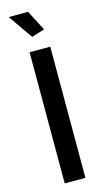

<svg xmlns="http://www.w3.org/2000/svg" viewBox="-138 -960 549 1004"><g transform="rotate(-15 136.0 -458.0)"><path d="M80 0V-710H192V0ZM22 -916H127L184 -806L114 -784Z"/></g></svg>

Font: Raleway Thin SemiBold
Style: Regular
Weight: 600
Version: Version 4.026